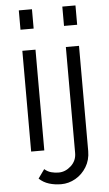

<svg xmlns="http://www.w3.org/2000/svg" viewBox="-61 -769 564 989"><g transform="rotate(-5 221.5 -274.5)"><path d="M75 -630V-730H143V-630ZM75 0V-521H143V0ZM300 -630V-730H368V-630ZM215 181Q182 181 152.5 172Q123 163 101 142L134 96Q150 110 169 115Q188 120 207 120Q242 120 271 93.5Q300 67 300 27V-521H368V23Q368 69 346 105Q324 141 289 161Q254 181 215 181Z"/></g></svg>

Font: Raleway
Style: Regular
Weight: 400
Designer: Matt McInerney, Pablo Impallari, Rodrigo Fuenzalida
Foundry: Matt McInerney, Pablo Impallari, Rodrigo Fuenzalida
Version: Version 4.101;RELEASE